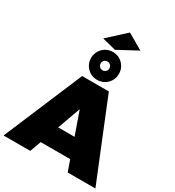

<svg xmlns="http://www.w3.org/2000/svg" viewBox="-277 -1330 1352 1483"><g transform="rotate(30 399.5 -588.5)"><path d="M562 0 527 -99H264L228 0H-10L286 -701H524L809 0ZM324 -265H470L398 -470ZM524 -857Q524 -805 488 -769Q452 -733 400 -733Q348 -733 312 -769Q276 -805 276 -857Q276 -909 312 -945Q348 -981 400 -981Q452 -981 488 -945Q524 -909 524 -857ZM361 -857Q361 -841 372 -829.5Q383 -818 400 -818Q416 -818 427.5 -829.5Q439 -841 439 -857Q439 -874 427.5 -885Q416 -896 400 -896Q383 -896 372 -885Q361 -874 361 -857ZM438 -1177 577 -1096 404 -1003 282 -1034Z"/></g></svg>

Font: Gontserrat Black
Style: Regular
Weight: 900
Designer: Julieta Ulanovsky
Foundry: Julieta Ulanovsky
Version: Version 6.001